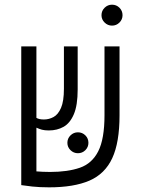

<svg xmlns="http://www.w3.org/2000/svg" viewBox="-20 -782 626 811"><path d="M187.5 9.3Q147.5 9.3 116.2 5.9Q85 2.4 70.3 0H69.8V-585.9H133.8V-284.2Q145 -277.3 165.5 -277.3Q187 -277.3 206.3 -287.8Q225.6 -298.3 237.8 -326.4Q250 -354.5 250 -407.2V-585.9H308.1V-404.3Q308.1 -337.4 292 -299.6Q275.9 -261.7 248.5 -246.3Q221.2 -231 186.5 -231Q168.9 -231 157.2 -234.1Q145.5 -237.3 133.8 -242.7V-58.1Q145.5 -57.1 160.2 -56.4Q174.8 -55.7 191.4 -55.7Q266.1 -55.7 317.4 -73.5Q368.7 -91.3 395 -143.1Q421.4 -194.8 421.4 -295.9V-585.9H484.9V-294.9Q484.9 -180.2 454.1 -113.8Q423.3 -47.4 357.7 -19Q292 9.3 187.5 9.3ZM309.1 -134.8Q291 -134.8 277.8 -147.7Q264.6 -160.6 264.6 -178.7Q264.6 -197.3 277.8 -210.2Q291 -223.1 309.1 -223.1Q327.6 -223.1 340.6 -210.2Q353.5 -197.3 353.5 -178.7Q353.5 -160.6 340.6 -147.7Q327.6 -134.8 309.1 -134.8ZM453.1 -673.8Q435.1 -673.8 421.9 -686.8Q408.7 -699.7 408.7 -717.8Q408.7 -736.3 421.9 -749.3Q435.1 -762.2 453.1 -762.2Q471.7 -762.2 484.6 -749.3Q497.6 -736.3 497.6 -717.8Q497.6 -699.7 484.6 -686.8Q471.7 -673.8 453.1 -673.8Z"/></svg>

Font: Cascadia Code NF Light
Style: Regular
Weight: 300
Monospace: yes
Designer: Aaron Bell
Foundry: Saja Typeworks
Version: Version 2404.023; ttfautohint (v1.8.4)